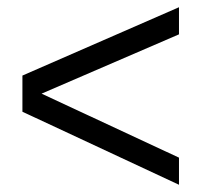

<svg xmlns="http://www.w3.org/2000/svg" viewBox="-20 -498 557 531"><path d="M475 -403 95 -239 475 -62V13L42 -189V-289L475 -478Z"/></svg>

Font: TajawalTap Med
Style: Regular
Weight: 500
Designer: Boutros Fonts
Foundry: Created by Boutros International 2017
Version: Version 2.700